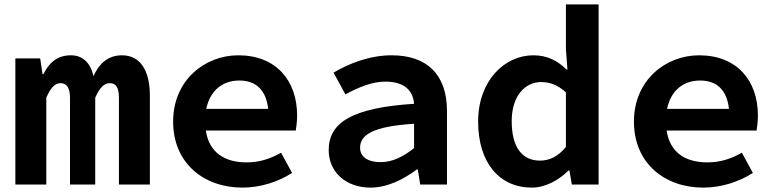

<svg xmlns="http://www.w3.org/2000/svg" viewBox="-20 -841 3540 875"><path d="M50 -575V0H191V-396C211 -440 229 -462 256 -462C284 -462 299 -440 299 -395V0H414V-396C434 -440 453 -462 481 -462C510 -462 522 -440 522 -395V0H663V-406C663 -521 618 -589 536 -589C470 -589 430 -548 406 -494C392 -556 356 -589 303 -589C237 -589 201 -550 178 -503H174L163 -575Z M1334 -315C1334 -473 1239 -589 1066 -589C914 -589 769 -476 769 -287C769 -97 909 14 1085 14C1166 14 1248 -12 1311 -53L1261 -145C1209 -116 1161 -101 1104 -101C1002 -101 933 -147 918 -246H1328C1330 -259 1334 -287 1334 -315ZM1071 -474C1147 -474 1193 -430 1202 -345H920C938 -430 995 -474 1071 -474Z M1478 -157C1478 -58 1555 14 1669 14C1745 14 1820 -24 1880 -69H1884L1895 0H2017V-335C2017 -502 1925 -589 1765 -589C1666 -589 1573 -553 1500 -510L1554 -411C1616 -444 1676 -469 1736 -469C1824 -469 1862 -428 1867 -368C1589 -350 1478 -285 1478 -157ZM1867 -166C1819 -128 1770 -102 1714 -102C1661 -102 1621 -123 1621 -168C1621 -225 1676 -265 1867 -277Z M2159 -287C2159 -99 2256 14 2404 14C2465 14 2527 -20 2571 -64H2575L2586 0H2708V-821H2559V-618L2566 -524H2562C2520 -565 2474 -589 2410 -589C2281 -589 2159 -475 2159 -287ZM2559 -171C2523 -128 2485 -109 2441 -109C2360 -109 2312 -169 2312 -289C2312 -404 2373 -467 2446 -467C2485 -467 2522 -454 2559 -420Z M3434 -315C3434 -473 3339 -589 3166 -589C3014 -589 2869 -476 2869 -287C2869 -97 3009 14 3185 14C3266 14 3348 -12 3411 -53L3361 -145C3309 -116 3261 -101 3204 -101C3102 -101 3033 -147 3018 -246H3428C3430 -259 3434 -287 3434 -315ZM3171 -474C3247 -474 3293 -430 3302 -345H3020C3038 -430 3095 -474 3171 -474Z"/></svg>

Font: Kawkab Mono
Style: Bold
Weight: 700
Monospace: yes
Designer: Abdullah Arif
Foundry: Abdullah Arif
Version: Version 1.000;PS 000.500;hotconv 1.0.88;makeotf.lib2.5.64775